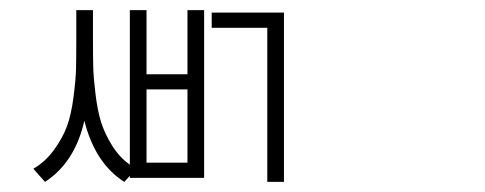

<svg xmlns="http://www.w3.org/2000/svg" viewBox="-20 -757 960 380"><path d="M351 -435V-580H270V-435ZM351 -610V-737H384V-405H237V-409L226 -397Q168 -434 147 -518Q128 -435 69 -397L46 -423Q70 -437 87 -460.5Q104 -484 112.5 -507Q121 -530 125.5 -565Q130 -600 130.5 -621.5Q131 -643 131 -678V-737H164V-678Q164 -645 164.5 -624.5Q165 -604 169 -571Q173 -538 180 -515.5Q187 -493 201.5 -469.5Q216 -446 237 -431V-737H270V-610ZM399 -732H542V-397H509V-702H399Z"/></svg>

Font: Noto Sans Korean Thin
Style: Regular
Weight: 250
Designer: Ryoko NISHIZUKA  (kana & ideographs); Paul D. Hunt (Latin, Greek & Cyrillic); Wenlong ZHANG  (bopomofo); Sandoll Communi
Foundry: Adobe Systems Incorporated
Version: Version 1.0001;PS 1;hotconv 1.0.78;makeotf.lib2.5.61930